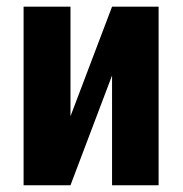

<svg xmlns="http://www.w3.org/2000/svg" viewBox="-20 -548 540 568"><path d="M311.5 -528.3H449.2V0H311.5V-324.7L188.5 0H49.8V-528.3H188.5V-204.1Z"/></svg>

Font: MAUL Condensed Bold
Style: Condensed Bold
Weight: 700
Designer: MAUL
Version: Version 1.0; 2020; ttfautohint (v1.8.3)